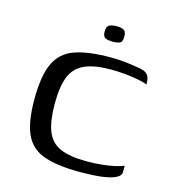

<svg xmlns="http://www.w3.org/2000/svg" viewBox="-84 -587 604 664"><g transform="rotate(15 217.5 -255.0)"><path d="M260.6 5.5Q182.6 5.5 134.6 -10.4Q86.6 -26.2 65.3 -69.7Q44 -113.2 44 -196.6Q44 -282.2 65.3 -327Q86.6 -371.7 134.6 -388.4Q182.6 -405 260.6 -405Q286.6 -405 309.3 -402.9Q331.9 -400.7 360.8 -395.7Q377.4 -393.7 387 -388.6Q396.7 -383.4 401 -373.9Q405.3 -364.4 405.3 -346.2Q393.5 -351.6 370.3 -356Q347.1 -360.4 321.2 -362.6Q295.3 -364.8 274.6 -364.8Q215 -364.8 180.1 -349.4Q145.2 -334 130.6 -298.2Q116 -262.5 116 -200.5Q116 -138.8 130.2 -102.5Q144.5 -66.3 179 -51.3Q213.5 -36.2 274.6 -36.2Q302.7 -36.2 327.9 -38.8Q353 -41.4 373.3 -45.9Q393.5 -50.4 405.3 -55.6V-33.8Q405.3 -19.3 386.7 -10.6Q368.1 -2 335.9 1.8Q303.7 5.5 260.6 5.5ZM254.2 -459.2Q238.3 -459.2 228.2 -463.5Q218.1 -467.8 218.1 -486.2Q218.1 -505.5 228.6 -510Q239.1 -514.6 255 -514.6Q270.6 -514.6 279.6 -509.5Q288.5 -504.5 288.5 -486.2Q288.5 -467.8 279.5 -463.5Q270.4 -459.2 254.2 -459.2Z"/></g></svg>

Font: Genos Thin
Style: Regular
Weight: 100
Designer: Robert E. Leuschke
Foundry: Robert E. Leuschke
Version: Version 1.010